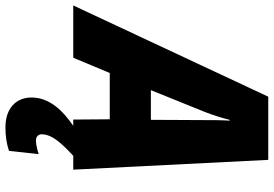

<svg xmlns="http://www.w3.org/2000/svg" viewBox="-228 -586 1005 705"><g transform="rotate(90 274.5 -233.5)"><path d="M280 154C280 207 317 249 389 249C423 249 448 245 476 236L488 127C469 133 452 137 437 137C424 137 415 128 415 116C416 78 445 46 494 0H545L509 -716H277L-58 0H134L190 -134H360L361 0H384C326 40 280 88 280 154ZM253 -285 333 -483C345 -514 354 -542 362 -574H365C363 -542 363 -511 363 -479L362 -285Z"/></g></svg>

Font: Noto Sans UI SemiCondensed Black
Style: Italic
Weight: 900
Width: 4
Italic angle: -372°
Designer: Monotype Design Team
Foundry: Monotype Imaging Inc.
Version: Version 1.901